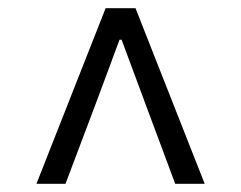

<svg xmlns="http://www.w3.org/2000/svg" viewBox="-20 -767 589 469"><path d="M69 -318H140L217 -522L272 -670H277L332 -522L408 -318H480L311 -747H238Z"/></svg>

Font: Source Han Sans JP Normal
Style: Regular
Weight: 350
Designer: Ryoko NISHIZUKA 西塚涼子 (kana, bopomofo & ideographs); Paul D. Hunt (Latin, Greek & Cyrillic); Sandoll Communications 산돌커뮤니
Foundry: Adobe
Version: Version 2.002;hotconv 1.0.116;makeotfexe 2.5.65601